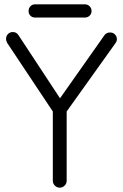

<svg xmlns="http://www.w3.org/2000/svg" viewBox="-20 -857 567 887"><path d="M256 10Q243 10 233.5 0.5Q224 -9 224 -22V-342L13 -659Q8 -668 8 -677Q8 -691 17 -700Q26 -709 39 -709Q56 -709 65 -695L275 -376L239 -377L463 -695Q472 -707 489 -707Q502 -707 511 -698Q520 -689 520 -676Q520 -666 513 -657L288 -342V-22Q288 -9 278.5 0.5Q269 10 256 10ZM142 -776Q129 -776 120.5 -784.5Q112 -793 112 -806Q112 -819 120.5 -828Q129 -837 142 -837H372Q385 -837 394 -828Q403 -819 403 -806Q403 -793 394 -784.5Q385 -776 372 -776Z"/></svg>

Font: National Park Light
Style: Regular
Weight: 300
Designer: Andrea Herstowski, Ben Hoepner
Version: Version 1.009